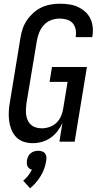

<svg xmlns="http://www.w3.org/2000/svg" viewBox="-20 -763 540 1034"><path d="M156 8Q130 8 106.5 0Q83 -8 66.5 -25.5Q50 -43 41 -66Q32 -89 29 -114Q26 -139 27.5 -165Q29 -191 34 -217L90 -559Q94 -584 102 -608Q110 -632 125 -654Q140 -676 160 -694Q180 -712 203.5 -723Q227 -734 252 -738.5Q277 -743 302 -743Q327 -743 351.5 -739.5Q376 -736 397.5 -726.5Q419 -717 437 -701.5Q455 -686 465.5 -665Q476 -644 479 -619.5Q482 -595 478 -570L477 -563H387L388 -567Q391 -587 387 -606Q383 -625 371 -638.5Q359 -652 340 -657.5Q321 -663 301 -663Q279 -663 256.5 -655Q234 -647 217.5 -629.5Q201 -612 192 -590Q183 -568 179 -546L122 -204Q120 -188 119.5 -172Q119 -156 121.5 -141Q124 -126 130.5 -112.5Q137 -99 148.5 -89.5Q160 -80 175 -76Q190 -72 206 -72Q226 -72 246.5 -79Q267 -86 283 -101Q299 -116 308 -136Q317 -156 320 -176L344 -322H247L260 -402H448L382 0H300L316 -101Q306 -78 290 -57Q274 -36 252.5 -21Q231 -6 206 1Q181 8 156 8ZM142 251 105 210Q120 198 131.5 183Q143 168 152 151Q144 149 138 144.5Q132 140 128.5 133Q125 126 124.5 117.5Q124 109 125 101Q127 90 131.5 80Q136 70 145 62.5Q154 55 165 52Q176 49 186 49Q196 49 206 52Q216 55 222 62.5Q228 70 229.5 80Q231 90 229 101Q226 122 219 142.5Q212 163 200.5 182.5Q189 202 174.5 219Q160 236 142 251Z"/></svg>

Font: Iosevka Curly Medium
Style: Italic
Weight: 500
Italic angle: -9°
Monospace: yes
Designer: Belleve Invis
Foundry: Belleve Invis
Version: Version 22.1.2; ttfautohint (v1.8.4)